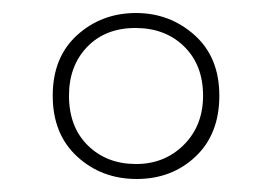

<svg xmlns="http://www.w3.org/2000/svg" viewBox="-20 -743 419 295"><path d="M190 -468Q136 -468 98.5 -502.5Q61 -537 61 -596Q61 -655 98.5 -689Q136 -723 189 -723Q241 -723 279 -689Q317 -655 317 -596Q317 -537 280.5 -502.5Q244 -468 190 -468ZM189 -491Q233 -491 262.5 -520.5Q292 -550 292 -596Q292 -643 263 -671.5Q234 -700 188 -700Q142 -700 114 -671Q86 -642 86 -596Q86 -548 115 -519.5Q144 -491 189 -491Z"/></svg>

Font: Noto Sans Georgian Condensed Thin
Style: Regular
Weight: 100
Width: 3
Designer: Monotype Design Team, Akaki Razmadze
Foundry: Google LLC
Version: Version 2.005; ttfautohint (v1.8.4.7-5d5b)